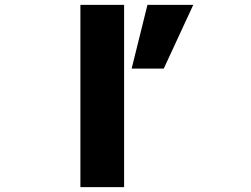

<svg xmlns="http://www.w3.org/2000/svg" viewBox="-20 -772 1040 794"><path d="M779.3 -752 657.2 -488.3H524.4L589.8 -752ZM312.5 2V-752H493.2V2Z"/></svg>

Font: GenEi Gothic M Heavy
Style: Regular
Weight: 800
Designer: o_tamon (Modified); [Source Han Sans]
Ryoko NISHIZUKA  (kana & ideographs); Paul D. Hunt (Latin, Greek & Cyrillic); Wenl
Version: Version 1.1a;Original Version 1.004